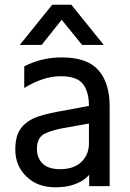

<svg xmlns="http://www.w3.org/2000/svg" viewBox="-20 -786 551 816"><path d="M421 -595H329L242 -702L157 -595H64L202 -766H283ZM236 -67Q294 -67 326 -98Q358 -129 358 -176V-261L269 -245Q205 -235 171 -218.5Q137 -202 137 -153Q137 -115 161 -91Q185 -67 236 -67ZM215 10Q139 10 92 -36Q45 -82 45 -150Q45 -214 73 -246Q101 -278 147.5 -292.5Q194 -307 252 -316L358 -336Q358 -396 332.5 -429Q307 -462 238 -462Q164 -462 83 -412V-504Q156 -542 243 -542Q351 -542 398.5 -487.5Q446 -433 446 -335V5H359V-43Q354 -36 337.5 -23.5Q321 -11 290.5 -0.5Q260 10 215 10Z"/></svg>

Font: LXGW 975 Gothic SC
Style: Regular
Weight: 400
Version: Version 2.01;February 25, 2021